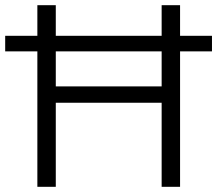

<svg xmlns="http://www.w3.org/2000/svg" viewBox="-40 -720 837 740"><path d="M104 0H175V-324H583V0H654V-522H777V-582H654V-700H583V-582H175V-700H104V-582H-20V-522H104ZM175 -387V-522H583V-387Z"/></svg>

Font: Chess Sans
Style: Regular
Weight: 400
Designer: Wolf Bōese
Foundry: Wolf Bōese
Version: Version 7.223;Glyphs 3.3 (3306)